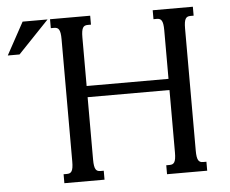

<svg xmlns="http://www.w3.org/2000/svg" viewBox="-134 -776 1002 835"><g transform="rotate(-5 367.0 -358.0)"><path d="M604.5 -624.5Q604.5 -640.6 602.8 -650.9Q601.1 -661.1 597.7 -666.7Q594.2 -672.4 589.1 -674.6Q584 -676.8 576.7 -676.8H562V-715.8H737.3V-676.8H723.1Q715.8 -676.8 710.7 -674.6Q705.6 -672.4 702.1 -666.7Q698.7 -661.1 697 -650.9Q695.3 -640.6 695.3 -624.5V-91.3Q695.3 -75.2 697 -64.9Q698.7 -54.7 702.1 -49.1Q705.6 -43.5 710.7 -41.3Q715.8 -39.1 723.1 -39.1H737.3V0H562V-39.1H576.7Q584 -39.1 589.1 -41.3Q594.2 -43.5 597.7 -49.1Q601.1 -54.7 602.8 -64.9Q604.5 -75.2 604.5 -91.3V-363.8H247.1V-91.3Q247.1 -75.2 248.8 -64.9Q250.5 -54.7 253.9 -49.1Q257.3 -43.5 262.5 -41.3Q267.6 -39.1 274.9 -39.1H289.1V0H113.8V-39.1H128.4Q135.7 -39.1 140.9 -41.3Q146 -43.5 149.4 -49.1Q152.8 -54.7 154.5 -64.9Q156.2 -75.2 156.2 -91.3V-624.5Q156.2 -640.6 154.5 -650.9Q152.8 -661.1 149.4 -666.7Q146 -672.4 140.9 -674.6Q135.7 -676.8 128.4 -676.8H113.8V-715.8H289.1V-676.8H274.9Q267.6 -676.8 262.5 -674.6Q257.3 -672.4 253.9 -666.7Q250.5 -661.1 248.8 -650.9Q247.1 -640.6 247.1 -624.5V-412.6H604.5ZM-5.9 -715.8H103L-31.7 -574.7H-83Z"/></g></svg>

Font: Arian AMU Serif
Style: Regular
Weight: 400
Designer: Ruben Hakobyan (Tarumian)
Foundry: Ruben Hakobyan (Tarumian)
Version: Version 1.002